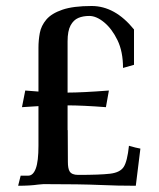

<svg xmlns="http://www.w3.org/2000/svg" viewBox="-20 -610 522 631"><path d="M426.3 0.5Q364.7 0.5 311 -2Q245.6 -4.9 123 -4.9L105.5 -3.4Q78.6 0.5 39.6 0.5L47.9 -32.7H72.8Q88.9 -32.7 97.7 -56.4Q106.4 -80.1 106.4 -130.9V-261.2L52.2 -257.8L63 -312.5L106.4 -309.1V-453.6Q106.4 -477.5 110.8 -501.5Q115.2 -525.4 132.3 -545.7Q149.4 -565.9 185.1 -578.1Q220.7 -590.3 281.2 -590.3Q357.9 -590.3 420.4 -513.2V-397L384.3 -386.7Q384.3 -440.4 366.2 -477.8Q348.1 -515.1 322.5 -536.4Q296.9 -557.6 273.4 -557.6Q252.9 -557.6 237.3 -551Q221.7 -544.4 211.9 -526.4Q202.1 -508.3 202.1 -474.1V-305.7Q249 -305.7 337.9 -312.5L328.1 -257.8Q250 -263.7 202.1 -263.7V-182.1L202.6 -182.6L203.1 -78.1Q203.1 -56.6 208.5 -47.4Q215.3 -35.2 236.8 -35.2Q308.6 -35.2 341.6 -39.1Q374.5 -43 386.5 -61.3Q398.4 -79.6 403.8 -130.9Q427.2 -124 441.4 -121.6Z"/></svg>

Font: Quaaykop
Style: Medium
Weight: 500
Designer: Tup Wanders
Foundry: Free font, DO NOT SELL
Version: Version 1.00;July 31, 2023;FontCreator 11.5.0.2430 64-bit